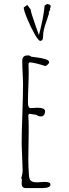

<svg xmlns="http://www.w3.org/2000/svg" viewBox="-20 -940 352 973"><path d="M177.2 -762.2Q172.9 -773.9 161.9 -805.2Q150.9 -836.4 144 -857.9Q136.2 -881.8 135.3 -892.1L118.2 -915L100.1 -901.9Q100.6 -887.2 117.9 -845.2Q135.3 -803.2 155 -768.1Q174.8 -732.9 184.1 -732.9Q198.2 -732.9 198.2 -753.9Q198.2 -772.5 202.6 -791Q207 -809.6 216.3 -835Q223.6 -856.9 228 -871.1L227.1 -877L234.4 -892.1L233.4 -897Q237.3 -905.8 237.3 -908.2Q237.3 -917 219.2 -919.9L206.1 -912.1Q200.7 -849.1 177.2 -762.2ZM90.3 -20.5Q89.8 -14.6 89.8 -7.8Q91.3 13.2 109.9 13.2H192.4Q235.8 13.2 235.8 -4.9Q235.8 -18.1 206.5 -18.1L187.5 -17.1L169.4 -16.1Q145.5 -16.1 136.7 -23.7Q127.9 -31.2 126.5 -54.2Q123.5 -94.7 123.5 -133.8L124.5 -205.1L125.5 -275.9Q125.5 -332 123.5 -355V-357.9L128.4 -362.8H132.8L165.5 -357.9Q171.9 -350.1 188.5 -350.1Q197.8 -350.1 203.1 -357.7Q208.5 -365.2 208.5 -376Q208 -394 169.4 -394Q167 -394 152.3 -393.1L135.7 -392.1Q121.6 -392.1 121.6 -419.9Q121.6 -451.2 123.5 -497.6Q125.5 -543.9 125.5 -575.2Q125.5 -599.6 124.5 -618.2L129.4 -624Q155.8 -623 210.4 -605Q229 -615.7 229 -625Q229 -634.3 210.4 -640.1Q191.9 -646 167 -648.9Q144 -651.4 137.7 -652.8Q132.8 -659.2 121.6 -659.2Q106 -659.2 99.4 -652.3Q92.8 -645.5 92.8 -630.9Q92.8 -606.4 94.7 -571.3Q96.7 -535.6 96.7 -511.2Q96.7 -454.1 93.3 -360.4Q89.8 -266.6 89.8 -210Q89.8 -192.9 92.3 -144Q94.7 -95.2 94.7 -78.1Q94.7 -57.1 87.4 -37.1L90.8 -33.2Q90.8 -26.4 90.3 -20.5Z"/></svg>

Font: Amatica SC
Style: Regular
Weight: 400
Version: Version 2.000